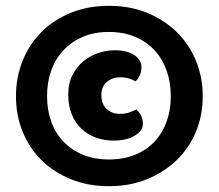

<svg xmlns="http://www.w3.org/2000/svg" viewBox="-20 -639 753 661"><path d="M35 -308Q35 -373 58 -430Q81 -487 123 -529Q165 -571 224 -595Q283 -619 355 -619Q427 -619 486 -595Q545 -571 588 -529Q631 -487 654.5 -430Q678 -373 678 -308Q678 -242 654.5 -185.5Q631 -129 588 -87.5Q545 -46 486 -22Q427 2 355 2Q283 2 224 -22Q165 -46 123 -87.5Q81 -129 58 -185.5Q35 -242 35 -308ZM355 -529Q305 -529 266 -512.5Q227 -496 199 -466.5Q171 -437 156.5 -396.5Q142 -356 142 -308Q142 -260 156.5 -220Q171 -180 199 -151Q227 -122 266 -106Q305 -90 355 -90Q405 -90 444.5 -106Q484 -122 511.5 -151Q539 -180 553.5 -220Q568 -260 568 -308Q568 -356 553.5 -396.5Q539 -437 511.5 -466.5Q484 -496 444.5 -512.5Q405 -529 355 -529ZM394 -373Q367 -373 348 -357Q329 -341 329 -312Q329 -281 347 -264Q365 -247 393 -247Q412 -247 425.5 -252Q439 -257 449 -262Q472 -242 472 -212Q472 -189 444 -172Q416 -155 371 -155Q338 -155 309.5 -165.5Q281 -176 260 -196Q239 -216 227 -245.5Q215 -275 215 -313Q215 -352 229.5 -380.5Q244 -409 267 -428Q290 -447 318.5 -456.5Q347 -466 375 -466Q417 -466 442 -449.5Q467 -433 467 -408Q467 -379 447 -359Q438 -364 424.5 -368.5Q411 -373 394 -373Z"/></svg>

Font: Baloo
Style: Regular
Weight: 400
Designer: Sarang Kulkarni and Ek Type
Foundry: Ek Type
Version: Version 1.100;PS 1.000;hotconv 1.0.88;makeotf.lib2.5.647800;